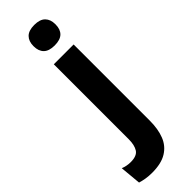

<svg xmlns="http://www.w3.org/2000/svg" viewBox="-339 -691 880 880"><g transform="rotate(-45 101.0 -251.0)"><path d="M67 -83.5V-490.5H195.5V-83.5ZM131 -548.5Q94.5 -548.5 77.2 -565.8Q60 -583 60 -613.5V-616Q60 -646.5 77.2 -664Q94.5 -681.5 131 -681.5Q167.5 -681.5 184.8 -664Q202 -646.5 202 -616V-613.5Q202 -582.5 184.8 -565.5Q167.5 -548.5 131 -548.5ZM34.5 180Q12.5 180 -6.8 176.8Q-26 173.5 -40 169L-49.5 66.5Q-38.5 71 -26 73.5Q-13.5 76 -0.5 76Q39.5 76 53.2 54.8Q67 33.5 67 -4.5V-120H195.5V3.5Q195.5 57.5 180 97Q164.5 136.5 129.2 158.2Q94 180 34.5 180Z"/></g></svg>

Font: Anek Gujarati Medium SemiBold
Style: Regular
Weight: 600
Version: Version 1.003